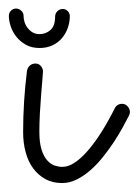

<svg xmlns="http://www.w3.org/2000/svg" viewBox="-34 -400 317 440"><path d="M19 -97.2Q19 -167.5 27.8 -237.3Q28.8 -244.1 33.9 -249.3Q39.1 -254.4 47.4 -254.4Q54.7 -254.4 59.6 -248.8Q64.5 -243.2 64.5 -235.8Q64.5 -232.9 63.2 -218.3Q62 -203.6 60.3 -183.3Q58.6 -163.1 57.4 -140.4Q56.2 -117.7 56.2 -98.6Q56.2 -72.8 61.3 -56.9Q66.4 -41 74.5 -32.2Q82.5 -23.4 91.6 -20.5Q100.6 -17.6 108.9 -17.6Q122.6 -17.6 137.2 -27.3Q151.9 -37.1 167.2 -54.7Q182.6 -72.3 198.2 -96.9Q213.9 -121.6 229 -151.9Q231.4 -156.7 235.8 -159.4Q240.2 -162.1 245.6 -162.1Q253.4 -162.1 258.5 -156.2Q263.7 -150.4 263.7 -143.6Q263.7 -138.7 261.7 -135.3Q255.9 -124 247.1 -107.9Q238.3 -91.8 227.1 -74.7Q215.8 -57.6 202.4 -40.8Q189 -23.9 173.8 -10.5Q158.7 2.9 142.1 11.2Q125.5 19.5 108.4 19.5Q86.4 19.5 69.8 10.3Q53.2 1 41.7 -14.6Q30.3 -30.3 24.7 -51.5Q19 -72.8 19 -97.2ZM126 -363.3Q126 -349.1 121.3 -335.9Q116.7 -322.8 107.9 -312.5Q99.1 -302.2 86.2 -296.1Q73.2 -290 56.6 -290Q38.6 -290 25.4 -297.4Q12.2 -304.7 3.4 -315.9Q-5.4 -327.1 -9.5 -339.8Q-13.7 -352.5 -13.7 -363.8Q-13.7 -370.6 -8.8 -375.5Q-3.9 -380.4 2.9 -380.4Q9.3 -380.4 14.6 -375.5Q20 -370.6 20 -363.8Q20 -356.9 22.2 -349.6Q24.4 -342.3 29.1 -336.2Q33.7 -330.1 40.5 -325.9Q47.4 -321.8 56.6 -321.8Q70.8 -321.8 81.5 -331.1Q92.3 -340.3 92.3 -361.8Q92.3 -368.7 97.2 -374Q102.1 -379.4 109.9 -379.4Q116.7 -379.4 121.3 -374.5Q126 -369.6 126 -363.3Z"/></svg>

Font: Sacramento
Style: Regular
Weight: 400
Designer: Astigmatic (AOETI)
Foundry: Astigmatic (AOETI)
Version: Version 1.000